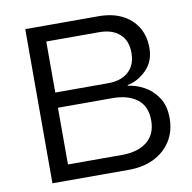

<svg xmlns="http://www.w3.org/2000/svg" viewBox="-77 -752 828 828"><g transform="rotate(-10 337.5 -337.5)"><path d="M86.7 0V-675H407.5Q465.8 -675 508.8 -654.2Q551.7 -633.3 575.8 -594.6Q600 -555.8 600 -502.5Q600 -444.2 563.3 -407.1Q526.7 -370 480 -360.8V-357.5Q513.3 -354.2 548.8 -335.4Q584.2 -316.7 608.8 -280.4Q633.3 -244.2 633.3 -189.2Q633.3 -131.7 606.2 -89.2Q579.2 -46.7 531.7 -23.3Q484.2 0 422.5 0ZM166.7 -68.3H404.2Q473.3 -68.3 513.3 -100.4Q553.3 -132.5 553.3 -193.3Q553.3 -255 513.8 -285.8Q474.2 -316.7 405 -316.7H166.7ZM166.7 -383.3H398.3Q455 -383.3 487.5 -412.5Q520 -441.7 520 -495Q520 -549.2 487.5 -577.9Q455 -606.7 398.3 -606.7H166.7Z"/></g></svg>

Font: Funnel Display Light Light
Style: Regular
Weight: 300
Version: Version 1.000